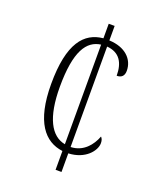

<svg xmlns="http://www.w3.org/2000/svg" viewBox="-134 -798 734 882"><g transform="rotate(20 233.5 -357.0)"><path d="M244 -92V0H273V-91C354 -94 398 -148 398 -186C398 -200 394 -209 388 -215C371 -170 335 -124 273 -122V-613C335 -608 360 -566 360 -502C382 -502 396 -513 396 -539C396 -596 351 -640 273 -643V-714H244V-643C153 -634 90 -564 90 -364C90 -178 155 -103 244 -92ZM244 -612V-125C174 -138 132 -215 132 -365C132 -540 176 -603 244 -612Z"/></g></svg>

Font: Noto Serif Hebrew Condensed ExtraLight
Style: Regular
Weight: 200
Width: 3
Designer: Monotype Design Team
Foundry: Monotype Imaging Inc.
Version: Version 2.004